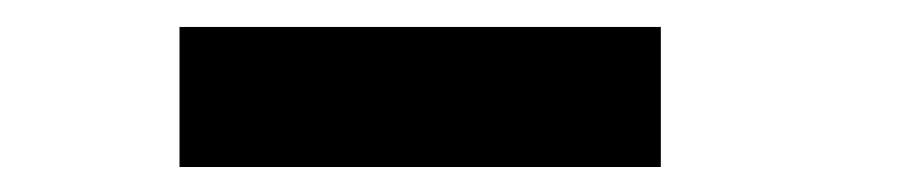

<svg xmlns="http://www.w3.org/2000/svg" viewBox="-20 -754 690 146"><path d="M116.5 -627V-733.5H482.5V-627Z"/></svg>

Font: Trispace
Style: Bold
Weight: 700
Designer: Tyler Finck
Foundry: Etcetera Type Company
Version: Version 1.210; ttfautohint (v1.8.3)